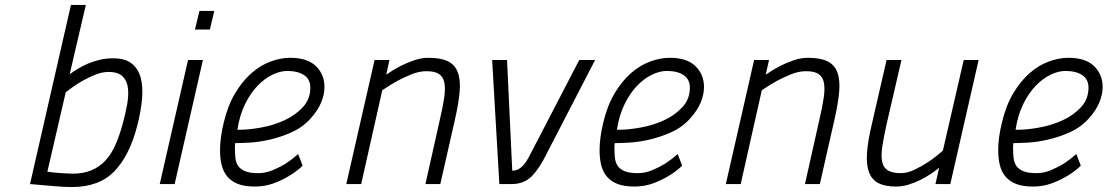

<svg xmlns="http://www.w3.org/2000/svg" viewBox="-20 -742 4465 774"><path d="M266 -722H326L261 -443Q275 -453 293.5 -464.5Q312 -476 334.5 -485.5Q357 -495 382.5 -501Q408 -507 436 -507Q485 -507 511.5 -485.5Q538 -464 547.5 -427.5Q557 -391 552.5 -342Q548 -293 534 -238Q503 -116 441.5 -52Q380 12 270 12Q241 12 199.5 8.5Q158 5 101 0ZM417 -452Q392 -452 364.5 -441Q337 -430 312.5 -416Q288 -402 269.5 -388.5Q251 -375 245 -370L171 -50Q176 -49 188 -47.5Q200 -46 215 -45Q230 -44 245.5 -43Q261 -42 273 -42Q316 -42 348.5 -55.5Q381 -69 405 -95Q429 -121 445.5 -158.5Q462 -196 475 -244Q485 -281 492 -318Q499 -355 496 -385Q493 -415 475 -433.5Q457 -452 417 -452Z M738 -500H798L684 0H624ZM784 -698H844L826 -623H766Z M1021 -44Q1051 -44 1079.5 -56Q1108 -68 1131 -82Q1157 -99 1182 -121L1200 -74Q1175 -50 1144 -32Q1118 -16 1083 -3Q1048 10 1007 10Q967 10 940.5 0Q914 -10 897.5 -29Q881 -48 874 -75Q867 -102 867 -137Q867 -186 882 -248Q898 -316 927.5 -365.5Q957 -415 993.5 -447Q1030 -479 1071 -494Q1112 -509 1150 -509Q1219 -509 1253.5 -475.5Q1288 -442 1288 -391Q1288 -361 1274.5 -328.5Q1261 -296 1231 -263Q1199 -228 1155 -208.5Q1111 -189 1067 -179Q1023 -169 985 -167Q947 -165 928 -165Q927 -159 927 -153.5Q927 -148 927 -142Q927 -123 929 -105Q931 -87 940 -73.5Q949 -60 968 -52Q987 -44 1021 -44ZM947 -219Q984 -219 1033.5 -228Q1083 -237 1126.5 -257Q1170 -277 1200.5 -309.5Q1231 -342 1231 -389Q1231 -422 1206 -439Q1181 -456 1138 -456Q1110 -456 1078.5 -441Q1047 -426 1018.5 -396.5Q990 -367 968 -322.5Q946 -278 937 -219Z M1376 0 1490 -500H1550L1537 -441Q1564 -460 1593 -475Q1618 -488 1648 -498.5Q1678 -509 1707 -509Q1757 -509 1785.5 -495Q1814 -481 1825.5 -450.5Q1837 -420 1833 -373Q1829 -326 1814 -260L1755 0H1695L1753 -259Q1765 -310 1770.5 -347Q1776 -384 1771.5 -408Q1767 -432 1750 -443.5Q1733 -455 1699 -455Q1670 -455 1639 -442.5Q1608 -430 1582 -416Q1551 -399 1521 -378L1436 0Z M2024 -500 2045 -54Q2062 -53 2078.5 -65.5Q2095 -78 2111 -107L2315 -500H2379L2185 -125Q2155 -63 2123.5 -31.5Q2092 0 2043 0H1993L1964 -500Z M2551 -44Q2581 -44 2609.5 -56Q2638 -68 2661 -82Q2687 -99 2712 -121L2730 -74Q2705 -50 2674 -32Q2648 -16 2613 -3Q2578 10 2537 10Q2497 10 2470.5 0Q2444 -10 2427.5 -29Q2411 -48 2404 -75Q2397 -102 2397 -137Q2397 -186 2412 -248Q2428 -316 2457.5 -365.5Q2487 -415 2523.5 -447Q2560 -479 2601 -494Q2642 -509 2680 -509Q2749 -509 2783.5 -475.5Q2818 -442 2818 -391Q2818 -361 2804.5 -328.5Q2791 -296 2761 -263Q2729 -228 2685 -208.5Q2641 -189 2597 -179Q2553 -169 2515 -167Q2477 -165 2458 -165Q2457 -159 2457 -153.5Q2457 -148 2457 -142Q2457 -123 2459 -105Q2461 -87 2470 -73.5Q2479 -60 2498 -52Q2517 -44 2551 -44ZM2477 -219Q2514 -219 2563.5 -228Q2613 -237 2656.5 -257Q2700 -277 2730.5 -309.5Q2761 -342 2761 -389Q2761 -422 2736 -439Q2711 -456 2668 -456Q2640 -456 2608.5 -441Q2577 -426 2548.5 -396.5Q2520 -367 2498 -322.5Q2476 -278 2467 -219Z M2906 0 3020 -500H3080L3067 -441Q3094 -460 3123 -475Q3148 -488 3178 -498.5Q3208 -509 3237 -509Q3287 -509 3315.5 -495Q3344 -481 3355.5 -450.5Q3367 -420 3363 -373Q3359 -326 3344 -260L3285 0H3225L3283 -259Q3295 -310 3300.5 -347Q3306 -384 3301.5 -408Q3297 -432 3280 -443.5Q3263 -455 3229 -455Q3200 -455 3169 -442.5Q3138 -430 3112 -416Q3081 -399 3051 -378L2966 0Z M3925 -500 3811 0H3751L3766 -66Q3753 -55 3734 -42Q3715 -29 3692 -17.5Q3669 -6 3643.5 2Q3618 10 3592 10Q3548 10 3521.5 -3.5Q3495 -17 3483.5 -47Q3472 -77 3475 -124Q3478 -171 3494 -239L3554 -500H3614L3554 -241Q3542 -187 3536.5 -149.5Q3531 -112 3536.5 -88.5Q3542 -65 3560 -54.5Q3578 -44 3612 -44Q3638 -44 3667 -58Q3696 -72 3722 -89Q3752 -109 3781 -135L3865 -500Z M4158 -44Q4188 -44 4216.5 -56Q4245 -68 4268 -82Q4294 -99 4319 -121L4337 -74Q4312 -50 4281 -32Q4255 -16 4220 -3Q4185 10 4144 10Q4104 10 4077.5 0Q4051 -10 4034.5 -29Q4018 -48 4011 -75Q4004 -102 4004 -137Q4004 -186 4019 -248Q4035 -316 4064.5 -365.5Q4094 -415 4130.5 -447Q4167 -479 4208 -494Q4249 -509 4287 -509Q4356 -509 4390.5 -475.5Q4425 -442 4425 -391Q4425 -361 4411.5 -328.5Q4398 -296 4368 -263Q4336 -228 4292 -208.5Q4248 -189 4204 -179Q4160 -169 4122 -167Q4084 -165 4065 -165Q4064 -159 4064 -153.5Q4064 -148 4064 -142Q4064 -123 4066 -105Q4068 -87 4077 -73.5Q4086 -60 4105 -52Q4124 -44 4158 -44ZM4084 -219Q4121 -219 4170.5 -228Q4220 -237 4263.5 -257Q4307 -277 4337.5 -309.5Q4368 -342 4368 -389Q4368 -422 4343 -439Q4318 -456 4275 -456Q4247 -456 4215.5 -441Q4184 -426 4155.5 -396.5Q4127 -367 4105 -322.5Q4083 -278 4074 -219Z"/></svg>

Font: Panefresco 250wt
Style: Italic
Weight: 300
Version: Version 1.000